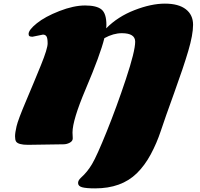

<svg xmlns="http://www.w3.org/2000/svg" viewBox="-20 -790 1104 1059"><path d="M216.8 -599.1 159.2 -587.4Q148.4 -587.4 143.1 -590.3Q137.7 -593.3 137.7 -602.5Q137.7 -625 183.1 -661.6Q228.5 -698.2 307.4 -729Q386.2 -759.8 449.5 -759.8Q512.7 -759.8 539.8 -737.8Q566.9 -715.8 566.9 -652.3Q566.9 -646.5 565.9 -633.8Q629.4 -698.2 721.7 -734.1Q814 -770 889.4 -770Q964.8 -770 1004.9 -739Q1044.9 -708 1044.9 -653.3Q1044.9 -598.6 1018.3 -508.5Q991.7 -418.5 940.7 -277.6Q889.6 -136.7 867.2 -68.6Q844.7 -0.5 811.5 61.3Q778.3 123 734.4 166Q649.4 249 504.9 249Q455.6 249 433.1 242.9Q410.6 236.8 410.6 219.2Q410.6 204.6 426.8 189.9Q461.4 159.2 487.8 114.7Q514.2 70.3 568.6 -64.5Q623 -199.2 674.3 -353.5Q725.6 -507.8 725.6 -560.1Q725.6 -606.9 651.9 -606.9Q605.5 -606.9 555.7 -579.6Q533.2 -488.3 452.6 -298.8Q379.9 -127.4 379.9 -59.1L381.3 -26.9Q381.3 -11.7 364.7 -2.9Q348.1 5.9 330.1 5.9L134.3 8.8Q80.1 8.8 68.4 -9.8Q63 -19 63 -38.3Q63 -57.6 71.3 -93.5Q79.6 -129.4 124.3 -234.6Q168.9 -339.8 205.8 -430.7Q242.7 -521.5 242.7 -550.5Q242.7 -579.6 236.3 -589.4Q230 -599.1 216.8 -599.1Z"/></svg>

Font: Sonsie One
Style: Regular
Weight: 400
Designer: Riccardo De Franceschi
Foundry: Sorkin Type Co
Version: Version 1.003